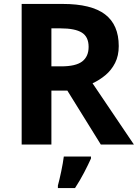

<svg xmlns="http://www.w3.org/2000/svg" viewBox="-20 -734 700 975"><path d="M298 -714Q444 -714 513.5 -661Q583 -608 583 -500Q583 -451 564.5 -414.5Q546 -378 515.5 -352.5Q485 -327 450 -311L660 0H492L322 -274H241V0H90V-714ZM287 -590H241V-397H290Q365 -397 397.5 -422Q430 -447 430 -496Q430 -547 395.5 -568.5Q361 -590 287 -590ZM442 71Q427 104 407 142.5Q387 181 361 221H274V208Q282 179 291 136Q300 93 304 61H442Z"/></svg>

Font: Noto Sans Devanagari UI
Style: Bold
Weight: 700
Designer: Jelle Bosma - Monotype Design Team
Foundry: Monotype Imaging Inc.
Version: Version 2.004; ttfautohint (v1.8.4.7-5d5b)